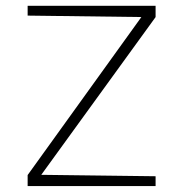

<svg xmlns="http://www.w3.org/2000/svg" viewBox="-20 -626 594 646"><path d="M73 0V-37L466 -583V-568.5L73 -573.5V-606.5H503.5V-568.5L111 -27L101.5 -38L503.5 -33V0Z"/></svg>

Font: Karla ExtraLight
Style: Regular
Weight: 250
Designer: Jonathan Pinhorn
Version: Version 2.004;gftools[0.9.33]